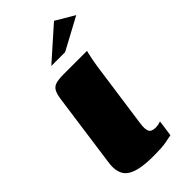

<svg xmlns="http://www.w3.org/2000/svg" viewBox="-222 -747 806 806"><g transform="rotate(-45 181.5 -343.5)"><path d="M171 5Q83 5 47.5 -21Q12 -47 22 -112L67 -436Q71 -466 79 -480.5Q87 -495 103.5 -500Q120 -505 151 -505H289Q287 -500 282 -476Q277 -452 273 -426L232 -134Q227 -100 234 -86.5Q241 -73 265 -73Q276 -73 285 -75.5Q294 -78 296 -79L286 -7Q278 -6 254 -0.5Q230 5 171 5ZM138 -566 280 -692 363 -643 220 -566Z"/></g></svg>

Font: Genos Thin Black
Style: Italic
Weight: 900
Italic angle: -8°
Version: Version 1.010